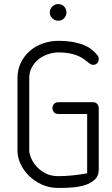

<svg xmlns="http://www.w3.org/2000/svg" viewBox="-20 -925 553 945"><path d="M459 -654Q466 -646 466 -634Q466 -623 459 -614.5Q452 -606 438 -606Q431 -606 424.5 -610Q418 -614 410 -621Q401 -628 389 -636.5Q377 -645 360.5 -651.5Q344 -658 322 -662.5Q300 -667 270 -667Q242 -667 215.5 -658Q189 -649 169 -632.5Q149 -616 136.5 -593Q124 -570 124 -541V-184Q124 -170 132.5 -148.5Q141 -127 158.5 -107Q176 -87 203 -72.5Q230 -58 267 -58Q299 -58 335 -61.5Q371 -65 409 -72V-364H267Q253 -364 245.5 -372.5Q238 -381 238 -393Q238 -404 245.5 -413Q253 -422 267 -422H438Q451 -422 458.5 -413Q466 -404 466 -393V-89Q466 -59 446.5 -41Q427 -23 398 -14Q369 -5 336.5 -2.5Q304 0 279 0H267Q223 0 186.5 -16.5Q150 -33 123 -59.5Q96 -86 81 -118.5Q66 -151 66 -184V-541Q66 -582 82.5 -616Q99 -650 126.5 -674Q154 -698 190.5 -711Q227 -724 267 -724Q309 -724 340.5 -718Q372 -712 394.5 -702.5Q417 -693 432.5 -680Q448 -667 459 -654ZM237.5 -835Q225 -847 225 -864Q225 -881 237.5 -893Q250 -905 267 -905Q284 -905 295.5 -893Q307 -881 307 -864Q307 -847 295.5 -835Q284 -823 267 -823Q250 -823 237.5 -835Z"/></svg>

Font: VDS
Style: Thin
Weight: 100
Width: 0
Designer: artmaker
Foundry: artmaker
Version: Version 1.000 2012 initial release